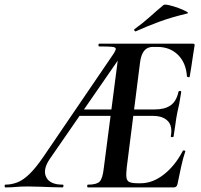

<svg xmlns="http://www.w3.org/2000/svg" viewBox="-80 -815 872 835"><path d="M-56 0Q-60 0 -60 -6Q-60 -12 -56 -12Q-31 -12 -5.5 -21.5Q20 -31 48 -58Q76 -85 110 -135L411 -577Q424 -596 423.5 -603Q423 -610 406.5 -611.5Q390 -613 352 -613Q348 -613 348 -619Q348 -625 352 -625H760Q768 -625 766 -616Q763 -597 759 -571Q755 -545 751.5 -521Q748 -497 745 -482Q744 -478 738.5 -479.5Q733 -481 733 -483Q729 -542 694 -576.5Q659 -611 604 -611H586Q569 -611 557.5 -603.5Q546 -596 539 -581Q532 -566 529 -543L471 -85Q468 -57 470 -42.5Q472 -28 483.5 -23Q495 -18 519 -18H532Q584 -18 633 -56.5Q682 -95 715 -159Q717 -162 722 -160.5Q727 -159 726 -157Q716 -128 707.5 -88.5Q699 -49 692 -15Q689 0 676 0H303Q299 0 299 -6Q299 -12 303 -12Q340 -12 353 -25Q366 -38 371 -81L440 -613L467 -602L136 -123Q105 -77 121 -44.5Q137 -12 192 -12Q197 -12 196 -6Q195 0 192 0Q174 0 147 -1Q120 -2 91.5 -3Q63 -4 40 -4Q9 -4 -10.5 -2Q-30 0 -56 0ZM263 -311 282 -339H467L469 -311ZM675 -222Q674 -218 668 -218.5Q662 -219 663 -223Q671 -267 649.5 -289Q628 -311 585 -311H428L432 -339H592Q636 -339 661.5 -356.5Q687 -374 696 -415Q697 -420 703 -419.5Q709 -419 708 -414Q703 -382 699.5 -363.5Q696 -345 691 -325Q686 -300 683 -275.5Q680 -251 675 -222ZM511 -679Q507 -677 504.5 -682.5Q502 -688 506 -689Q542 -715 572 -742Q602 -769 631 -793Q636 -797 655.5 -792.5Q675 -788 696.5 -780Q718 -772 730.5 -765Q743 -758 733 -756Q666 -740 614 -721Q562 -702 511 -679Z"/></svg>

Font: Cormorant Garamond Light
Style: Italic
Weight: 300
Italic angle: -10°
Designer: Christian Thalmann (Catharsis Fonts)
Foundry: Catharsis Fonts
Version: Version 4.001